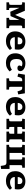

<svg xmlns="http://www.w3.org/2000/svg" viewBox="2338 -2916 741 5457"><g transform="rotate(90 2708.5 -187.5)"><path d="M47 0V-74L91 -79Q107 -81 112.5 -91Q118 -101 118 -127V-397Q118 -423 112 -433.5Q106 -444 91 -445L41 -450L52 -524H286L401 -253L406 -250L522 -524H780V-450L738 -447Q718 -444 712 -435.5Q706 -427 706 -406V-119Q706 -98 712 -89Q718 -80 738 -78L780 -74V0H487V-74L519 -77Q535 -78 541 -87Q547 -96 547 -119V-363H544L437 -117L314 -110L205 -363H202V-122Q202 -99 206.5 -89Q211 -79 228 -77L264 -74V0Z M1151 14Q1062 14 999.5 -18.5Q937 -51 904.5 -109.5Q872 -168 872 -247Q872 -340 909 -404.5Q946 -469 1011 -503.5Q1076 -538 1162 -538Q1267 -538 1329 -486Q1391 -434 1391 -340Q1391 -314 1389 -288.5Q1387 -263 1382 -238H1037Q1041 -170 1082 -136.5Q1123 -103 1190 -103Q1237 -103 1276 -117.5Q1315 -132 1350 -158L1401 -99Q1359 -49 1294.5 -17.5Q1230 14 1151 14ZM1037 -321H1236Q1239 -344 1239 -367Q1239 -407 1217 -430Q1195 -453 1153 -453Q1101 -453 1071 -416.5Q1041 -380 1037 -321Z M1766 14Q1637 14 1566 -57.5Q1495 -129 1495 -252Q1495 -337 1529.5 -401.5Q1564 -466 1628.5 -502Q1693 -538 1783 -538Q1850 -538 1899.5 -518Q1949 -498 1975.5 -465.5Q2002 -433 2002 -395Q2002 -361 1981 -336.5Q1960 -312 1918 -312Q1881 -312 1861 -327Q1841 -342 1841 -369Q1841 -387 1866 -434Q1849 -443 1829.5 -448Q1810 -453 1784 -453Q1728 -453 1692.5 -413.5Q1657 -374 1657 -285Q1657 -189 1697 -146Q1737 -103 1809 -103Q1852 -103 1888.5 -116.5Q1925 -130 1962 -155L2010 -92Q1971 -47 1911 -16.5Q1851 14 1766 14Z M2206 0V-74L2261 -79Q2277 -81 2282.5 -91Q2288 -101 2288 -127V-448H2253Q2226 -448 2209 -435.5Q2192 -423 2180 -387L2157 -313L2071 -336L2102 -524H2632L2663 -336L2578 -314L2554 -387Q2542 -423 2525 -435.5Q2508 -448 2481 -448H2447V-122Q2447 -99 2451.5 -88.5Q2456 -78 2472 -77L2526 -74V0Z M3018 14Q2929 14 2866.5 -18.5Q2804 -51 2771.5 -109.5Q2739 -168 2739 -247Q2739 -340 2776 -404.5Q2813 -469 2878 -503.5Q2943 -538 3029 -538Q3134 -538 3196 -486Q3258 -434 3258 -340Q3258 -314 3256 -288.5Q3254 -263 3249 -238H2904Q2908 -170 2949 -136.5Q2990 -103 3057 -103Q3104 -103 3143 -117.5Q3182 -132 3217 -158L3268 -99Q3226 -49 3161.5 -17.5Q3097 14 3018 14ZM2904 -321H3103Q3106 -344 3106 -367Q3106 -407 3084 -430Q3062 -453 3020 -453Q2968 -453 2938 -416.5Q2908 -380 2904 -321Z M3356 0V-74L3402 -79Q3418 -81 3423.5 -91Q3429 -101 3429 -127V-397Q3429 -423 3423 -433.5Q3417 -444 3402 -445L3352 -450L3363 -524H3650V-451L3614 -447Q3597 -445 3592.5 -435Q3588 -425 3588 -403V-310H3781V-406Q3781 -428 3775 -437Q3769 -446 3753 -448L3716 -451L3723 -524H4012V-450L3972 -447Q3952 -444 3946 -435.5Q3940 -427 3940 -406V-119Q3940 -98 3946 -89Q3952 -80 3972 -78L4012 -74V0H3721V-74L3753 -77Q3769 -78 3775 -87Q3781 -96 3781 -119V-222H3588V-122Q3588 -99 3592.5 -89Q3597 -79 3614 -77L3650 -74V0Z M4695 163 4683 82Q4676 37 4657.5 18.5Q4639 0 4600 0H4096V-74L4140 -79Q4156 -81 4161.5 -91Q4167 -101 4167 -127V-397Q4167 -423 4161.5 -433Q4156 -443 4140 -445L4094 -450L4101 -524H4389V-451L4352 -447Q4335 -445 4330.5 -435Q4326 -425 4326 -403V-88H4515V-406Q4515 -428 4509 -437Q4503 -446 4486 -448L4449 -451L4456 -524H4747V-450L4706 -447Q4685 -444 4679.5 -435.5Q4674 -427 4674 -406V-88H4781V152Z M5124 14Q5035 14 4972.5 -18.5Q4910 -51 4877.5 -109.5Q4845 -168 4845 -247Q4845 -340 4882 -404.5Q4919 -469 4984 -503.5Q5049 -538 5135 -538Q5240 -538 5302 -486Q5364 -434 5364 -340Q5364 -314 5362 -288.5Q5360 -263 5355 -238H5010Q5014 -170 5055 -136.5Q5096 -103 5163 -103Q5210 -103 5249 -117.5Q5288 -132 5323 -158L5374 -99Q5332 -49 5267.5 -17.5Q5203 14 5124 14ZM5010 -321H5209Q5212 -344 5212 -367Q5212 -407 5190 -430Q5168 -453 5126 -453Q5074 -453 5044 -416.5Q5014 -380 5010 -321Z"/></g></svg>

Font: Literata 7pt
Style: Bold
Weight: 700
Designer: Latin by Veronika Burian and Jose Scaglione. Greek by Irene Vlachou. Cyrillic by Vera Evstafieva.
Foundry: TypeTogether
Version: Version 3.002